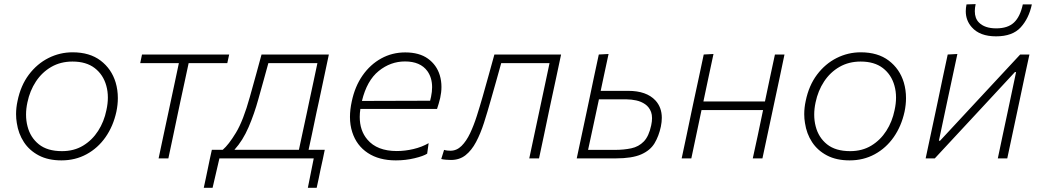

<svg xmlns="http://www.w3.org/2000/svg" viewBox="-20 -754 4958 914"><path d="M272.5 9.5Q209.5 9.5 164.8 -14Q120 -37.5 93.8 -77.5Q67.5 -117.5 60 -168.5Q56.5 -189 56.5 -210.5Q56.5 -241.5 63.5 -273.5Q78.5 -347 117.5 -398.8Q156.5 -450.5 210.8 -477.8Q265 -505 325.5 -505Q407 -505 459 -465.5Q511 -426 530.5 -361.5Q541 -326 541 -287Q541 -255.5 534 -222Q519 -153.5 482.5 -101.2Q446 -49 392.2 -19.8Q338.5 9.5 272.5 9.5ZM275 -34.5Q332.5 -34.5 375.8 -60.8Q419 -87 447.2 -131Q475.5 -175 486.5 -229.5Q493.5 -261 493.5 -289.5Q493.5 -319.5 486 -346Q471.5 -398.5 431 -429.8Q390.5 -461 325 -461Q268.5 -461 224.2 -435.5Q180 -410 151 -366Q122 -322 110.5 -266.5Q104 -236.5 104 -208.5Q104 -179 111 -152.5Q124.5 -99.5 165 -67Q205.5 -34.5 275 -34.5Z M735 0Q748 -61.5 758 -108.5Q769 -160 782 -220.5L792.5 -270Q804 -322.5 813 -366Q822 -409 831.5 -453.5H647.5L656 -494.5H1071L1062 -453.5H878Q868.5 -409 859.2 -365.8Q850 -322.5 838.5 -270L828 -220.5Q815.5 -160 804.5 -108.5Q793 -56.5 781.5 0Z M950 140Q955 118 959.5 96Q964 74 969 50.5Q974 27.5 978.5 4.5Q983.5 -18.5 988.5 -41H1040.5Q1068.5 -65 1103.2 -122.2Q1138 -179.5 1169.5 -293Q1187.5 -358.5 1200.5 -404.5Q1213 -450 1225 -494.5H1545.5Q1533.5 -438.5 1522.5 -386Q1511.5 -333.5 1498 -270.5L1487 -220.5Q1474.5 -160 1465 -115.2Q1455.5 -70.5 1449 -41H1526Q1521.5 -18.5 1516.5 4.8Q1511.5 28 1506 52.5Q1501.5 75 1497 96.5Q1492.5 118 1487.5 140H1445.5L1473.5 0H1024.5L992 140ZM1210 -282.5Q1191 -213 1163.5 -149Q1136 -85 1096 -41H1403Q1412.5 -85 1421.5 -127.5Q1430.5 -169.5 1441.5 -220.5L1452 -270.5Q1463 -322.5 1472.5 -366Q1481.5 -409 1491 -453.5H1257.5Q1247 -415 1236 -375.5Q1225 -336 1210 -282.5Z M1864.5 9.5Q1784.5 9.5 1731 -25.8Q1677.5 -61 1657 -124.5Q1646 -158 1646 -197.5Q1646 -232 1654.5 -271Q1669.5 -342.5 1706 -394.8Q1742.5 -447 1794.8 -475.8Q1847 -504.5 1909 -504.5Q1976 -504.5 2017.2 -474.8Q2058.5 -445 2073.5 -396Q2081.5 -369.5 2081.5 -340Q2081.5 -315 2075.5 -287.5Q2073 -275.5 2068.5 -261Q2064 -246.5 2060.5 -235.5H1695.5Q1692.5 -215.5 1692.5 -197.5Q1692.5 -132 1729 -89.5Q1775 -35 1869 -35Q1908 -35 1948.2 -44.5Q1988.5 -54 2020.5 -72.5L2013.5 -22.5Q1996 -11 1953.5 -0.8Q1911 9.5 1864.5 9.5ZM1908 -461.5Q1839 -461.5 1782.8 -416Q1726.5 -370.5 1703 -273.5L2027.5 -274.5Q2030 -284.5 2032 -293.5Q2037 -317.5 2037 -339Q2037 -384 2014.5 -415.5Q1981 -461.5 1908 -461.5Z M2126.5 7.5Q2118 7.5 2104.2 6.5Q2090.5 5.5 2080.5 3L2094 -40.5Q2102 -38 2110.8 -37.2Q2119.5 -36.5 2124.5 -36.5Q2154 -36.5 2177 -59.2Q2200 -82 2217.8 -119.5Q2235.5 -157 2250 -202.5Q2264.5 -248 2277.5 -293.5Q2291.5 -344 2306 -395Q2320 -446 2333.5 -494.5H2651Q2639 -439 2628 -386Q2616.5 -333 2603 -270L2592.5 -220.5Q2580 -160 2569 -108Q2557.5 -56 2546 0H2499.5Q2511.5 -56 2522.5 -108Q2533.5 -160 2546.5 -220.5L2557 -270Q2568 -322.5 2577.5 -366Q2586.5 -409 2596 -453.5H2366Q2354 -410.5 2341.8 -366.8Q2329.5 -323 2316.5 -278Q2300.5 -221 2284 -169.5Q2267.5 -118 2246.2 -78Q2225 -38 2196.2 -15.2Q2167.5 7.5 2126.5 7.5Z M2725.5 0Q2737.5 -55.5 2748.5 -108Q2759.5 -160 2772.5 -220.5L2783 -270Q2796 -333 2807.2 -385.8Q2818.5 -438.5 2830.5 -494.5L2877 -497Q2865 -441.5 2855 -394.5Q2845 -347.5 2839.5 -321.5H2970.5Q3057.5 -321.5 3100 -276Q3130.5 -243 3130.5 -193Q3130.5 -173.5 3126 -151.5Q3116.5 -106.5 3096 -72.2Q3075.5 -38 3032.2 -19Q2989 0 2911 0ZM2779.5 -40.5H2907Q2950 -40.5 2985.2 -48Q3020.5 -55.5 3044.8 -80.5Q3069 -105.5 3080 -157.5Q3084 -176 3084 -191.5Q3084 -208 3079.5 -220.5Q3070.5 -244.5 3051.2 -257.8Q3032 -271 3008.5 -276Q2985 -281 2963.5 -281H2831L2830 -275.5Q2816 -211.5 2804.5 -156.5Q2792.5 -101 2779.5 -40.5Z M3225 0Q3237 -55.5 3248 -108Q3259 -160 3271.5 -220.5L3282 -270Q3295.5 -333 3307 -386Q3318 -439 3330 -494.5L3376.5 -497Q3364.5 -440.5 3353 -387Q3341.5 -333.5 3328.5 -271H3621.5Q3634.5 -334 3645.8 -386.5Q3657 -439 3669 -494.5H3714.5Q3703 -439 3691.8 -386Q3680.5 -333 3667 -270L3656.5 -220.5Q3643.5 -160 3632.5 -108Q3621.5 -56 3609.5 0H3563.5Q3575.5 -56 3587 -108Q3598 -160 3610.5 -220.5L3612.5 -230H3319.5L3317.5 -220.5Q3305 -160 3293.8 -108Q3282.5 -56 3271 0Z M4024.5 9.5Q3961.5 9.5 3916.8 -14Q3872 -37.5 3845.8 -77.5Q3819.5 -117.5 3812 -168.5Q3808.5 -189 3808.5 -210.5Q3808.5 -241.5 3815.5 -273.5Q3830.5 -347 3869.5 -398.8Q3908.5 -450.5 3962.8 -477.8Q4017 -505 4077.5 -505Q4159 -505 4211 -465.5Q4263 -426 4282.5 -361.5Q4293 -326 4293 -287Q4293 -255.5 4286 -222Q4271 -153.5 4234.5 -101.2Q4198 -49 4144.2 -19.8Q4090.5 9.5 4024.5 9.5ZM4027 -34.5Q4084.5 -34.5 4127.8 -60.8Q4171 -87 4199.2 -131Q4227.5 -175 4238.5 -229.5Q4245.5 -261 4245.5 -289.5Q4245.5 -319.5 4238 -346Q4223.5 -398.5 4183 -429.8Q4142.5 -461 4077 -461Q4020.5 -461 3976.2 -435.5Q3932 -410 3903 -366Q3874 -322 3862.5 -266.5Q3856 -236.5 3856 -208.5Q3856 -179 3863 -152.5Q3876.5 -99.5 3917 -67Q3957.5 -34.5 4027 -34.5Z M4386.5 0Q4398.5 -56.5 4409.5 -108.2Q4420.5 -160 4433.5 -220.5L4444 -270Q4457 -333 4468.2 -385.8Q4479.5 -438.5 4491.5 -494.5L4537.5 -497Q4525.5 -441.5 4514.5 -389.5Q4503.5 -337 4490 -275L4449.5 -84H4455L4624.5 -266.5Q4676.5 -322 4730 -380Q4783.5 -437.5 4836.5 -494.5H4880.5L4857 -386Q4846 -333.5 4832.5 -270L4822 -220.5Q4809 -160 4798 -108Q4787 -56 4775 0H4730Q4741.5 -55.5 4752.5 -107Q4763.5 -158 4776 -217L4817 -411H4811.5L4645.5 -232Q4592.5 -175 4538.2 -116.5Q4484 -58 4430 0ZM4721.5 -581Q4644 -581 4606 -624.5Q4577.5 -656.5 4577.5 -700.5Q4577.5 -716 4581 -733L4624.5 -734.5Q4620.5 -716 4620.5 -701Q4620.5 -666.5 4640 -647Q4667.5 -619 4722.5 -619Q4777.5 -619 4807 -646.8Q4836.5 -674.5 4849 -733H4892Q4878 -666.5 4839 -623.8Q4800 -581 4721.5 -581Z"/></svg>

Font: Heraclito ExtraLight
Style: Italic
Weight: 200
Italic angle: -12°
Designer: Kostas Bartsokas (font) & Cristiano Sobral (main changes)
Foundry: Kostas Bartsokas (font) & Cristiano Sobral (main changes)
Version: Version 1.00;July 8, 2020;FontCreator 13.0.0.2655 64-bit